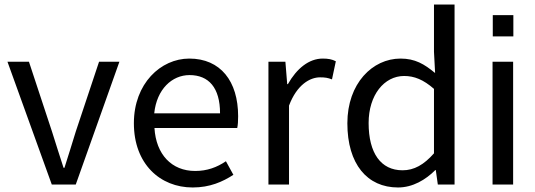

<svg xmlns="http://www.w3.org/2000/svg" viewBox="-20 -816 2364 849"><path d="M209 0H315L508 -543H418L315 -234C299 -181 281 -125 265 -74H261C244 -125 227 -181 210 -234L108 -543H13Z M832 13C908 13 964 -12 1012 -43L979 -103C939 -76 896 -60 843 -60C739 -60 670 -133 663 -250H1029C1032 -263 1033 -282 1033 -302C1033 -457 955 -557 817 -557C691 -557 572 -447 572 -271C572 -91 688 13 832 13ZM662 -315C673 -422 741 -484 818 -484C903 -484 953 -428 953 -315Z M1167 0H1258V-349C1293 -442 1351 -474 1395 -474C1418 -474 1429 -472 1448 -465L1465 -545C1448 -554 1431 -557 1407 -557C1346 -557 1292 -513 1253 -444H1250L1242 -543H1167Z M1740 13C1805 13 1862 -21 1905 -64H1907L1916 0H1990V-796H1899V-587L1904 -493C1856 -533 1815 -557 1751 -557C1627 -557 1516 -447 1516 -271C1516 -90 1604 13 1740 13ZM1760 -63C1664 -63 1610 -139 1610 -272C1610 -396 1679 -480 1767 -480C1812 -480 1852 -464 1899 -423V-138C1854 -87 1811 -63 1760 -63Z M2250 -749H2159V-655H2250ZM2249 0V-543H2158V0Z"/></svg>

Font: Spoqa Han Sans Neo Regular
Style: Regular
Weight: 400
Designer: [Spoqa Han Sans Neo] Dong-huui Kim  Younghwa Kang  Yujin Lee  [Noto Sans] Ryoko NISHIZUKA  (kana & ideographs); Paul D. 
Foundry: Spoqa (http://www.spoqa-han-sans.com)
Version: Version 1.000